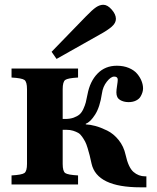

<svg xmlns="http://www.w3.org/2000/svg" viewBox="-20 -780 664 812"><path d="M28.8 0V-38.1Q72.3 -40.5 83.3 -48.3Q94.2 -56.2 94.2 -86.9V-402.8Q94.2 -434.1 83.3 -441.9Q72.3 -449.7 28.8 -452.1V-490.2H310.1V-452.1Q266.6 -449.7 255.9 -441.9Q245.1 -434.1 245.1 -402.8V-276.9H255.9Q276.4 -276.9 291.7 -282.5Q307.1 -288.1 316.4 -296.1Q325.7 -304.2 332.5 -319.1Q339.4 -334 342.8 -346.9Q346.2 -359.9 350.1 -380.9Q360.4 -436 392.6 -469Q424.8 -502 474.1 -502Q502.4 -502 524.7 -492.7Q546.9 -483.4 559.6 -468.5Q572.3 -453.6 578.6 -437.5Q585 -421.4 585 -405.8Q585 -398.4 582.5 -389.9Q580.1 -381.3 574.2 -371.3Q568.4 -361.3 555.2 -354.7Q542 -348.1 523.9 -348.1Q502.9 -348.1 487.5 -357.4Q472.2 -366.7 472.2 -389.2Q472.2 -399.4 475.1 -417.5Q478 -435.5 478 -442.9Q478 -456.1 462.9 -456.1Q448.7 -456.1 431.9 -434.8Q415 -413.6 411.1 -384.8Q402.8 -327.6 382.3 -295.4Q361.8 -263.2 342.8 -256.8V-253.9Q360.4 -253.4 383.1 -247.3Q405.8 -241.2 432.9 -228Q460 -214.8 481.7 -188Q503.4 -161.1 511.2 -125Q522.9 -71.8 544.4 -53Q565.9 -34.2 594.2 -34.2H599.1V12.2H574.2Q389.6 12.2 367.2 -87.9Q362.3 -110.8 359.1 -123.3Q356 -135.7 350.6 -153.6Q345.2 -171.4 340.3 -180.7Q335.4 -189.9 327.6 -201.4Q319.8 -212.9 310.8 -218Q301.8 -223.1 289.3 -227.1Q276.9 -231 261.2 -231H245.1V-86.9Q245.1 -55.7 255.9 -48.1Q266.6 -40.5 310.1 -38.1V0ZM198.2 -561 342.8 -710Q370.6 -738.8 386.2 -749.3Q401.9 -759.8 417 -759.8Q434.6 -759.8 452.4 -739.5Q470.2 -719.2 470.2 -700.2Q470.2 -682.6 452.6 -667.2Q435.1 -651.9 401.9 -633.8L219.2 -530.8Z"/></svg>

Font: Linguistics Pro
Style: Bold
Weight: 700
Designer: Stefan Peev, Context Ltd
Foundry: Stefan Peev, Context Ltd
Version: Version 001.000